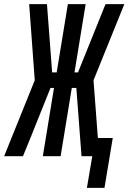

<svg xmlns="http://www.w3.org/2000/svg" viewBox="-56 -755 621 928"><path d="M364 153 390 0H338L313 -330H291L237 0H151L205 -330H188L87 -78L55 0H-36L112 -367L85 -735H171L187 -525L196 -405H218L272 -735H358L304 -405H321L454 -735H545L396 -367L417 -88H489L449 153Z"/></svg>

Font: Iosevka Semibold Oblique
Style: Regular
Weight: 600
Italic angle: -9°
Monospace: yes
Designer: Belleve Invis
Foundry: Belleve Invis
Version: Version 32.5.0; ttfautohint (v1.8.4)